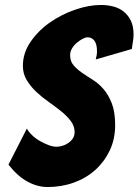

<svg xmlns="http://www.w3.org/2000/svg" viewBox="-20 -750 557 772"><path d="M171 2Q131 2 91 -19.5Q51 -41 14 -88L88 -233Q95 -220 109 -206.5Q123 -193 140.5 -183Q158 -173 175.5 -166.5Q193 -160 207 -160Q219 -160 232 -164Q245 -168 256 -176Q267 -184 273.5 -194.5Q280 -205 280 -219Q280 -243 264.5 -263.5Q249 -284 226 -302.5Q203 -321 176 -340Q149 -359 126.5 -380Q104 -401 88 -427Q72 -453 72 -485Q72 -537 103 -582Q134 -627 180.5 -659.5Q227 -692 282 -711Q337 -730 386 -730Q413 -730 437 -723.5Q461 -717 478.5 -702.5Q496 -688 506.5 -666Q517 -644 517 -611Q517 -597 514.5 -583Q512 -569 510 -553L365 -511Q367 -519 368.5 -527Q370 -535 370 -543Q370 -573 359.5 -586.5Q349 -600 332 -600Q324 -600 312.5 -594Q301 -588 289.5 -578.5Q278 -569 270 -556Q262 -543 262 -528Q262 -504 275.5 -488Q289 -472 309 -458Q329 -444 352.5 -429.5Q376 -415 396 -392Q416 -369 429.5 -334.5Q443 -300 443 -247Q443 -191 421.5 -145.5Q400 -100 363.5 -67Q327 -34 277.5 -16Q228 2 171 2Z"/></svg>

Font: Bangers
Style: Regular
Weight: 400
Designer: vernon adams
Foundry: Vernon Adams
Version: Version 2.000